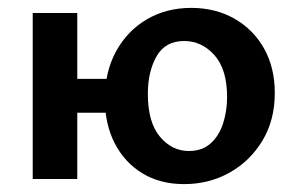

<svg xmlns="http://www.w3.org/2000/svg" viewBox="-20 -454 753 487"><path d="M63 0V-421H176V0ZM118 -168V-254H302V-168ZM447 13Q386 13 341 -14.5Q296 -42 271 -90.5Q246 -139 246 -203Q246 -272 274.5 -324Q303 -376 352.5 -405Q402 -434 465 -434Q526 -434 574 -407Q622 -380 649.5 -331.5Q677 -283 677 -218Q677 -149 645.5 -97Q614 -45 562 -16Q510 13 447 13ZM459 -71Q493 -71 514.5 -90.5Q536 -110 546 -141.5Q556 -173 556 -208Q556 -278 524 -314Q492 -350 447 -350Q399 -350 377 -311Q355 -272 355 -216Q355 -144 385.5 -107.5Q416 -71 459 -71Z"/></svg>

Font: Ysabeau Office
Style: Bold
Weight: 700
Designer: Christian Thalmann (Catharsis Fonts)
Version: Version 2.001;gftools[0.9.30]; featfreeze: tnum,lnum,ss02